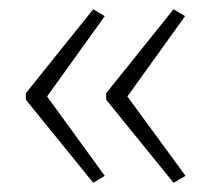

<svg xmlns="http://www.w3.org/2000/svg" viewBox="-20 -484 457 416"><path d="M36 -282V-268L182 -88L207 -103L82 -275L207 -449L182 -464ZM210 -282V-268L356 -88L382 -103L256 -275L381 -449L356 -464Z"/></svg>

Font: Noto Sans Devanagari UI Condensed ExtraLight
Style: Regular
Weight: 200
Width: 3
Designer: Jelle Bosma - Monotype Design Team
Foundry: Monotype Imaging Inc.
Version: Version 2.004